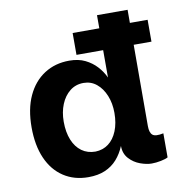

<svg xmlns="http://www.w3.org/2000/svg" viewBox="-80 -777 839 865"><g transform="rotate(-10 339.5 -344.0)"><path d="M298 -640H641V-540H298ZM424 -101Q410 -67 387.5 -41.5Q365 -16 332.5 -2Q300 12 256 12Q191 12 142.5 -20Q94 -52 68 -111.5Q42 -171 42 -253Q42 -337 69.5 -396.5Q97 -456 146.5 -488Q196 -520 261 -520Q303 -520 333.5 -505Q364 -490 385.5 -466.5Q407 -443 420 -415V-700H560L559 -168Q559 -138 572 -127Q585 -116 622 -124V-14Q612 -8 589.5 -3.5Q567 1 547 1Q524 1 495 -9.5Q466 -20 445 -43Q424 -66 424 -101ZM307 -96Q341 -97 366.5 -116Q392 -135 406.5 -170.5Q421 -206 421 -253Q421 -297 406.5 -332.5Q392 -368 366.5 -389Q341 -410 307 -410Q271 -410 244.5 -389Q218 -368 203.5 -332.5Q189 -297 189 -253Q189 -205 203.5 -169.5Q218 -134 244.5 -115Q271 -96 307 -96Z"/></g></svg>

Font: Inclusive Sans
Style: Bold
Weight: 700
Designer: Olivia King
Foundry: Olivia King
Version: Version 2.004